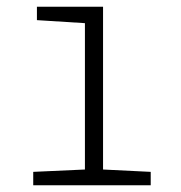

<svg xmlns="http://www.w3.org/2000/svg" viewBox="-20 -552 540 572"><path d="M79 0V-40L233 -47V-483L90 -492V-532H287V-47L429 -40V0Z"/></svg>

Font: Noto Sans Mono ExtraCondensed Light
Style: Regular
Weight: 300
Width: 2
Designer: Monotype Design Team
Foundry: Monotype Imaging Inc.
Version: Version 2.014; ttfautohint (v1.8.4.7-5d5b)